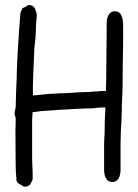

<svg xmlns="http://www.w3.org/2000/svg" viewBox="-20 -705 538 747"><path d="M40 -198 41 -61C41 -41 42 -26 44 -10C42 2 52 11 62 14C74 28 98 20 101 5C104 2 107 -4 107 -10V-34C106 -55 105 -75 105 -98V-240L107 -269H113C144 -275 177 -274 213 -278C225 -278 238 -279 251 -280L289 -282C302 -283 313 -283 324 -283C339 -283 357 -285 372 -287H390C388 -252 387 -221 387 -185C386 -169 385 -155 385 -139V-46C385 -26 390 3 417 3C444 3 449 -26 449 -46V-147C449 -160 450 -171 450 -185C450 -197 451 -209 452 -222C453 -239 453 -257 454 -276V-298C455 -305 455 -313 455 -321C456 -340 457 -358 457 -376C457 -429 458 -483 459 -534V-604C459 -625 457 -661 427 -661C401 -661 395 -633 395 -613V-578C395 -513 393 -449 393 -383C393 -373 392 -365 392 -351H371L367 -350C362 -350 355 -349 347 -349H346C338 -348 331 -347 323 -347C311 -347 299 -346 286 -346C262 -344 236 -342 211 -342C198 -341 186 -340 174 -340H173C154 -338 135 -336 115 -334H108V-370C108 -382 109 -396 109 -407C111 -451 112 -480 114 -523C118 -547 120 -582 120 -606L123 -644C123 -652 121 -659 118 -666C115 -683 91 -693 80 -678C75 -677 70 -675 66 -671V-670C62 -662 59 -656 59 -648C56 -608 52 -564 50 -521L47 -465C46 -445 45 -426 45 -404C43 -366 42 -327 41 -287C39 -279 33 -259 41 -248C41 -232 41 -215 40 -198Z"/></svg>

Font: Scribbler
Style: Bd
Weight: 700
Designer: Mew Too
Foundry: Cannot Into Space Fonts
Version: Version 1.001